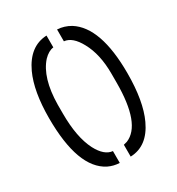

<svg xmlns="http://www.w3.org/2000/svg" viewBox="-165 -788 822 892"><g transform="rotate(-30 246.0 -341.5)"><path d="M216.8 0V-63.5Q172.9 -67.4 140.6 -128.9Q102.5 -203.1 102.5 -331.1V-378.9Q104.5 -521.5 165 -588.9Q191.4 -616.2 217.8 -619.1V-682.6Q125 -678.7 76.2 -574.2Q36.1 -487.3 36.1 -343.8Q36.1 -76.2 157.2 -14.6Q185.5 -1 216.8 0ZM275.4 0Q367.2 -2.9 415 -105.5Q456.1 -193.4 456.1 -343.8Q456.1 -590.8 344.7 -661.1Q311.5 -680.7 274.4 -682.6V-619.1Q318.4 -615.2 352.5 -551.8Q390.6 -482.4 390.6 -378.9V-331.1Q390.6 -107.4 293.9 -68.4Q285.2 -65.4 275.4 -63.5Z"/></g></svg>

Font: Post No Bills Jaffna Medium
Style: Regular
Weight: 500
Designer: Kosala Senevirathne, Siva Puranthara, Lasantha Premarathna, Tharique Azeez
Foundry: Mooniak
Version: Version 1.220 ; ttfautohint (v1.6)